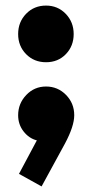

<svg xmlns="http://www.w3.org/2000/svg" viewBox="-20 -501 326 688"><path d="M45 -379Q45 -422 73.5 -451.5Q102 -481 145 -481Q187 -481 215.5 -451.5Q244 -422 244 -379Q244 -336 216 -307Q188 -278 145 -278Q102 -278 73.5 -307Q45 -336 45 -379ZM246 -88Q246 -49 213 13L129 167L48 122L112 2Q84 -5 64.5 -30Q45 -55 45 -88Q45 -130 74 -160.5Q103 -191 145 -191Q187 -191 216.5 -161Q246 -131 246 -88Z"/></svg>

Font: Outfit Extra Bold
Style: Regular
Weight: 800
Designer: Rodrigo Fuenzalida
Foundry: fragTYPE
Version: Version 1.000